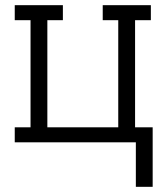

<svg xmlns="http://www.w3.org/2000/svg" viewBox="-20 -550 640 742"><path d="M505 172V0H37V-58H98V-472H37V-530H223V-472H163V-58H437V-472H377V-530H563V-472H502V-58H570V172Z"/></svg>

Font: Iosevka Curly Slab LtEx
Style: Regular
Weight: 300
Width: 7
Monospace: yes
Designer: Belleve Invis
Foundry: Belleve Invis
Version: Version 11.1.0; ttfautohint (v1.8.3)